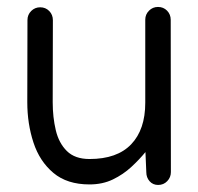

<svg xmlns="http://www.w3.org/2000/svg" viewBox="-20 -520 571 553"><path d="M435.5 12.7Q420.4 12.7 410.9 2Q401.4 -8.8 401.4 -23.9L398.9 -82Q381.8 -61 358.4 -39.3Q335 -17.6 305.2 -3.2Q275.4 11.2 237.8 11.2Q173.3 11.2 133.8 -22Q94.2 -55.2 76.4 -109.4Q58.6 -163.6 58.6 -225.6L59.1 -462.4Q59.1 -477.5 69.8 -488.3Q80.6 -499 95.7 -499Q111.3 -499 121.8 -488.3Q132.3 -477.5 132.3 -461.9L131.8 -225.6Q131.8 -182.6 140.6 -145.3Q149.4 -107.9 172.6 -85Q195.8 -62 237.8 -62Q317.4 -62 357.9 -104.5Q398.4 -147 398.4 -224.1V-463.4Q398.4 -478.5 409.2 -489.3Q419.9 -500 435.1 -500Q450.7 -500 461.2 -489.3Q471.7 -478.5 471.7 -462.9L472.2 -24.4Q472.2 -9.3 461.7 1.7Q451.2 12.7 435.5 12.7Z"/></svg>

Font: Manjari
Style: Regular
Weight: 400
Designer: Santhosh Thottingal <santhosh.thottingal@gmail.com>
Foundry: SMC
Version: Version 2.000